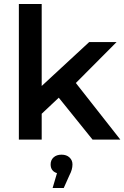

<svg xmlns="http://www.w3.org/2000/svg" viewBox="-20 -703 626 967"><path d="M276 -211 190 -130V0H75V-683H190V-270L429 -491H567L362 -285L586 0H446ZM345 125Q345 151 330 179L301 244H245L267 169Q235 159 235 125Q235 103 250 89.5Q265 76 290 76Q315 76 330 90Q345 104 345 125Z"/></svg>

Font: Montserrat Ace
Style: Bold
Weight: 600
Designer: Julieta Ulanovsky
Foundry: Julieta Ulanovsky
Version: Version 1